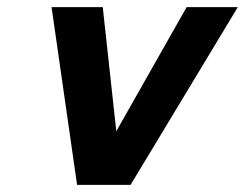

<svg xmlns="http://www.w3.org/2000/svg" viewBox="-20 -520 689 540"><path d="M648.9 -500 347.2 0H196.8L125 -500H269L307.1 -150.9L504.9 -500Z"/></svg>

Font: Perun
Style: Bold Italic
Weight: 700
Italic angle: -12°
Foundry: Copyright (c) Stefan Peev, Context Ltd, 2016
Version: Version 001.000